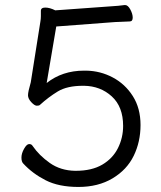

<svg xmlns="http://www.w3.org/2000/svg" viewBox="-20 -722 640 761"><path d="M165 -393Q227 -442 313 -442H322Q378 -441 427 -415Q476 -389 506.5 -341Q537 -293 537 -226.5Q537 -160 510 -104.5Q483 -49 426 -15Q369 19 291 19Q213 19 161 -7.5Q109 -34 72 -74Q65 -81 65 -97.5Q65 -114 75.5 -132.5Q86 -151 95.5 -151Q105 -151 109 -144Q135 -106 177.5 -76Q220 -46 278 -45H280Q344 -45 385.5 -69.5Q427 -94 447.5 -135Q468 -176 468 -223Q468 -299 423 -340Q378 -381 313 -382H309Q246 -382 209 -359.5Q172 -337 138 -306Q135 -303 126 -303Q117 -303 104 -317Q91 -331 91 -344.5Q91 -358 102 -396L140 -636Q142 -647 142 -658V-679Q142 -692 159.5 -692Q177 -692 199 -681L407 -696Q456 -699 474 -702H476Q487 -702 496.5 -684.5Q506 -667 506 -652Q506 -637 494 -637Q481 -636 459 -635.5Q437 -635 415 -633L203 -617Z"/></svg>

Font: LXGW WenKai
Style: Regular
Weight: 400
Designer: LXGW / Fontworks Inc.
Foundry: LXGW / Fontworks Inc.
Version: Version 1.520; June 14, 2025